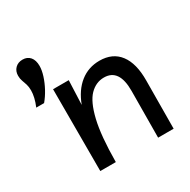

<svg xmlns="http://www.w3.org/2000/svg" viewBox="-161 -868 1006 1018"><g transform="rotate(-30 342.0 -359.0)"><path d="M42 -461Q53 -487 58.5 -510.5Q64 -534 64 -554Q64 -576 59 -592Q54 -608 48.5 -622.5Q43 -637 43 -655Q43 -683 60.5 -700.5Q78 -718 106 -718Q135 -718 151.5 -698.5Q168 -679 168 -644Q168 -618 157.5 -585Q147 -552 129.5 -519.5Q112 -487 90 -461ZM168 0V-501H264L258 -353Q286 -428 337 -468.5Q388 -509 456 -509Q536 -509 578 -453.5Q620 -398 619 -294L617 0H522L524 -285Q525 -420 432 -420Q383 -420 345.5 -382Q308 -344 286 -252Q264 -160 263 0Z"/></g></svg>

Font: Livvic Medium
Style: Regular
Weight: 500
Designer: Jacques Le Bailly, Baron von Fonthausen
Version: Version 1.001; ttfautohint (v1.8.2)